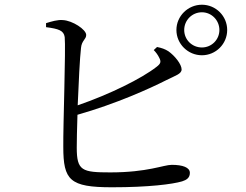

<svg xmlns="http://www.w3.org/2000/svg" viewBox="-20 -794 1040 813"><path d="M835 -560C894 -560 942 -608 942 -667C942 -726 894 -774 835 -774C776 -774 727 -726 727 -667C727 -608 776 -560 835 -560ZM835 -593C793 -593 760 -626 760 -667C760 -708 793 -742 835 -742C876 -742 909 -708 909 -667C909 -626 876 -593 835 -593ZM454 -1C610 -1 710 -14 751 -26C770 -32 784 -41 784 -62C784 -85 754 -96 707 -96C673 -96 605 -64 447 -64C327 -64 305 -71 305 -169C305 -195 306 -248 308 -308C473 -355 614 -419 685 -455C723 -474 749 -481 749 -500C749 -522 720 -558 693 -577C679 -586 665 -591 645 -595L631 -582C640 -573 649 -561 655 -548C663 -532 660 -524 643 -511C579 -461 445 -395 309 -348C313 -444 318 -549 323 -591C326 -623 345 -627 345 -646C345 -669 287 -707 246 -709C224 -711 198 -703 175 -696V-679C228 -672 250 -665 254 -637C259 -591 247 -261 248 -172C248 -31 275 -1 454 -1Z"/></svg>

Font: Source Han Serif CN
Style: Regular
Weight: 400
Designer: Ryoko NISHIZUKA 西塚涼子 (kana & ideographs); Frank Grießhammer (Latin, Greek & Cyrillic); Wenlong ZHANG 张文龙 (bopomofo); San
Foundry: Adobe
Version: Version 2.003;hotconv 1.1.1;makeotfexe 2.6.0